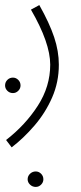

<svg xmlns="http://www.w3.org/2000/svg" viewBox="-39 -351 321 757"><path d="M7 230 -15 201Q61 142 110 66Q159 -10 159 -96Q159 -182 83 -313L116 -331Q156 -260 174.5 -204.5Q193 -149 193 -96Q193 -27 166.5 33.5Q140 94 97 144Q54 194 7 230ZM12 16Q-1 16 -10 7Q-19 -2 -19 -14Q-19 -27 -10 -36Q-1 -45 12 -45Q24 -45 33 -36Q42 -27 42 -14Q42 -2 33 7Q24 16 12 16ZM102 386Q89 386 79.5 377Q70 368 70 356Q70 343 79.5 334Q89 325 102 325Q114 325 123 334Q132 343 132 356Q132 368 123 377Q114 386 102 386Z"/></svg>

Font: Noto Sans Arabic ExtCond ExtLt
Style: Regular
Weight: 200
Width: 2
Designer: Monotype Design Team, Nadine Chahine, Nizar Qandah and Khaled Hosny
Foundry: Monotype Imaging Inc.
Version: Version 2.012; ttfautohint (v1.8.4.7-5d5b)